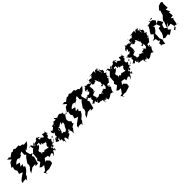

<svg xmlns="http://www.w3.org/2000/svg" viewBox="467 -2781 5121 5121"><g transform="rotate(-45 3027.0 -221.0)"><path d="M224 -702 149 -695 241 -615 157 -581 77 -459 129 -448 110 -426 101 -351 135 -298 106 -202 128 -194 207 -165 70 -69 12 -12 6 47 49 21H142L128 80L208 -14L225 -64L263 -92L319 -144L368 -228L322 -264L363 -323L269 -313L336 -400L228 -428L283 -481L353 -515L417 -491L383 -430L401 -475L506 -522L493 -543L573 -584L566 -464L603 -434L599 -423L551 -378L461 -245L460 -221L463 -182L441 -125L379 -66L349 17L483 -74L543 -78L599 -84L563 -38L659 -41L669 -93L723 -116L668 -89L713 -240L705 -258L686 -296L755 -343L690 -360L655 -483L686 -539L696 -512L795 -582L861 -665L872 -674L744 -661L737 -691L648 -710L663 -665L634 -752L518 -743L465 -775L401 -740L367 -752L277 -688L258 -670L280 -650L339 -579L283 -654L192 -734Z M1195 -257C1181 -264 1126 -150 1170 -169C1157 -116 1134 -164 1063 -157C1054 -115 1026 -73 1045 -124C1038 -117 1058 -68 1088 -122C1108 -154 1061 -171 1021 -171C1093 -184 1070 -195 973 -131C1018 -144 930 -186 966 -177C913 -153 889 -93 930 -184L902 -240L879 -225C936 -242 878 -272 932 -289C995 -325 980 -323 1040 -383C958 -360 988 -385 1003 -423C1041 -393 1082 -449 1062 -387C1078 -395 1054 -339 1075 -330C1102 -381 1105 -387 1120 -295C1142 -341 1102 -321 1194 -300C1221 -351 1211 -339 1199 -305C1171 -303 1232 -329 1252 -287C1221 -310 1200 -362 1204 -244C1223 -274 1180 -203 1149 -173L1224 -229ZM662 270 730 266 760 274 891 235 937 213 944 132 873 56 826 72 901 -39C863 -6 885 -19 886 -18C948 -17 1003 14 989 -9C1011 33 977 75 1017 46C1018 81 1057 17 961 95C1095 -11 1096 47 1129 -22C1107 -16 1080 88 1107 15C1129 65 1158 45 1078 111C1156 102 1182 5 1189 -2C1196 -17 1189 -16 1246 47C1273 -18 1270 -67 1227 12C1235 -22 1234 -83 1234 -116C1289 -102 1273 -128 1271 -147C1314 -92 1307 -78 1207 -72C1202 -68 1221 -148 1289 -63C1235 -73 1256 -153 1252 -112C1348 -160 1332 -128 1287 -129C1414 -213 1449 -223 1433 -237C1395 -134 1372 -220 1354 -143C1327 -132 1324 -204 1337 -173C1330 -244 1337 -226 1351 -217C1384 -308 1468 -292 1453 -303C1442 -234 1385 -255 1426 -290C1333 -244 1325 -231 1395 -280C1350 -246 1318 -287 1325 -348C1393 -401 1377 -367 1371 -438C1357 -434 1419 -439 1394 -411C1382 -454 1395 -458 1406 -429C1432 -427 1392 -456 1381 -536C1398 -566 1388 -484 1391 -508C1355 -490 1340 -485 1370 -510C1299 -484 1375 -507 1286 -520C1282 -412 1271 -404 1196 -480C1152 -438 1222 -525 1134 -544C1152 -479 1183 -541 1174 -463C1140 -439 1137 -480 1131 -555C1106 -568 1056 -528 1062 -523C1078 -505 1120 -489 1147 -490C1078 -532 1052 -526 1072 -521C1024 -465 948 -519 973 -452C952 -453 877 -467 880 -466C888 -443 939 -499 983 -531C942 -488 980 -422 915 -402C933 -395 973 -472 928 -446C890 -425 939 -459 896 -471C869 -534 853 -532 781 -498H817L836 -522L850 -423L902 -447L836 -405L780 -347L753 -322L741 -169L743 -152L698 -113L732 -27L615 64L664 99L747 103L661 226L587 243L637 290L662 333L618 295Z M1679 -256C1692 -296 1660 -272 1726 -352C1728 -288 1736 -285 1725 -338C1728 -313 1788 -350 1764 -332C1796 -369 1799 -358 1872 -399C1845 -359 1887 -404 1833 -329C1914 -361 1897 -335 1907 -362C1906 -270 1879 -256 1889 -271C1897 -261 1871 -266 1845 -195C1848 -184 1811 -140 1797 -142C1855 -186 1826 -123 1800 -137C1799 -120 1748 -73 1821 -145C1767 -117 1760 -107 1746 -156C1698 -145 1660 -165 1686 -164C1667 -137 1669 -97 1697 -157C1695 -85 1689 -162 1700 -147C1655 -167 1716 -211 1713 -197C1697 -245 1772 -293 1710 -345L1686 -239ZM2136 -454C2082 -466 2133 -444 2082 -470C2103 -490 2094 -531 2058 -462C2096 -515 2045 -557 2128 -576C2053 -549 2070 -516 1998 -564C2004 -496 1984 -560 1989 -469C2029 -527 2041 -548 2007 -572C1935 -585 1903 -543 1885 -540C1872 -560 1815 -591 1820 -591C1772 -595 1833 -559 1817 -530C1795 -549 1724 -513 1739 -549C1783 -535 1727 -534 1665 -462C1758 -440 1698 -470 1764 -482C1708 -514 1734 -563 1738 -543C1742 -547 1726 -499 1743 -542C1693 -449 1712 -464 1640 -398C1733 -451 1667 -410 1685 -462C1698 -431 1654 -506 1691 -495C1626 -472 1650 -495 1614 -472C1672 -454 1567 -402 1576 -396C1532 -374 1569 -444 1547 -373C1500 -422 1551 -399 1525 -433C1525 -400 1470 -400 1517 -330C1495 -292 1584 -361 1553 -284C1555 -300 1578 -325 1554 -316C1498 -194 1503 -230 1542 -203C1465 -200 1500 -183 1425 -162C1445 -204 1514 -210 1489 -173C1407 -160 1416 -96 1396 -118C1467 -51 1526 -55 1486 -126C1489 -113 1562 -128 1545 -156C1593 -134 1534 -187 1549 -115C1535 -162 1512 -53 1512 -55C1569 -51 1540 -87 1563 -34C1544 -37 1583 10 1558 35C1542 3 1559 0 1543 27C1626 5 1570 91 1594 88C1607 24 1624 -20 1634 -22C1671 -25 1662 -33 1698 104C1677 28 1787 36 1818 -17C1800 -46 1794 -69 1844 -45C1831 -85 1848 -95 1899 -115C1894 -62 1854 -71 1842 -35L1878 -86L1906 -1L1901 66L1979 -36L1976 -27L1997 -80L2093 -132L2064 -158L2090 -207L2040 -254L2020 -322L2072 -423L2136 -474L2152 -468L2174 -550L2143 -417Z M2314 -702 2239 -695 2331 -615 2247 -581 2167 -459 2219 -448 2200 -426 2191 -351 2225 -298 2196 -202 2218 -194 2297 -165 2160 -69 2102 -12 2096 47 2139 21H2232L2218 80L2298 -14L2315 -64L2353 -92L2409 -144L2458 -228L2412 -264L2453 -323L2359 -313L2426 -400L2318 -428L2373 -481L2443 -515L2507 -491L2473 -430L2491 -475L2596 -522L2583 -543L2663 -584L2656 -464L2693 -434L2689 -423L2641 -378L2551 -245L2550 -221L2553 -182L2531 -125L2469 -66L2439 17L2573 -74L2633 -78L2689 -84L2653 -38L2749 -41L2759 -93L2813 -116L2758 -89L2803 -240L2795 -258L2776 -296L2845 -343L2780 -360L2745 -483L2776 -539L2786 -512L2885 -582L2951 -665L2962 -674L2834 -661L2827 -691L2738 -710L2753 -665L2724 -752L2608 -743L2555 -775L2491 -740L2457 -752L2367 -688L2348 -670L2370 -650L2429 -579L2373 -654L2282 -734Z M3063 -349C3023 -343 3070 -375 3070 -352C3099 -357 3082 -412 3098 -385C3088 -453 3102 -522 3070 -514C3149 -528 3189 -566 3181 -506C3131 -579 3135 -540 3169 -537C3165 -471 3195 -508 3217 -477C3292 -528 3289 -503 3296 -484C3256 -491 3314 -545 3283 -570C3229 -553 3250 -560 3272 -548C3345 -512 3308 -530 3348 -443C3374 -461 3343 -462 3398 -517C3321 -465 3327 -537 3330 -481C3432 -507 3345 -476 3347 -420C3366 -449 3381 -380 3381 -426C3370 -392 3340 -331 3386 -311C3326 -277 3352 -268 3304 -312C3278 -285 3328 -333 3356 -328C3382 -315 3389 -297 3387 -307C3393 -195 3388 -227 3351 -180C3329 -156 3362 -170 3323 -189C3330 -193 3273 -249 3264 -230C3314 -205 3314 -207 3195 -184C3202 -206 3199 -181 3222 -122C3201 -144 3191 -154 3183 -174C3172 -149 3117 -180 3134 -199C3087 -161 3058 -212 3101 -174C3014 -137 3005 -188 3008 -172C2937 -116 3017 -215 3017 -158C2983 -264 3034 -275 3003 -216C2980 -269 2986 -281 2992 -238L2985 -294L3108 -342ZM2889 -349C2891 -312 2895 -354 2890 -353C2853 -290 2860 -296 2912 -294C2881 -289 2945 -262 2967 -263C2942 -272 2879 -306 2879 -224C2893 -229 2902 -179 2848 -176C2901 -205 2825 -129 2784 -143C2885 -137 2821 -89 2826 -120C2904 -80 2841 -157 2936 -133C2864 -96 2961 -115 2927 -59C2970 -103 2992 -130 2981 -107C2939 -48 2899 -40 2996 -32C2956 -45 3007 -9 3032 -62C3003 -28 3032 -22 3081 -21C3105 -30 3038 34 3116 82C3105 95 3039 61 3130 7C3126 41 3151 61 3122 30C3140 45 3192 39 3178 -5C3217 -17 3163 49 3160 -9C3183 6 3203 70 3186 69C3195 98 3287 56 3298 41C3349 6 3375 -8 3380 24C3407 53 3416 -34 3410 11C3431 1 3399 52 3425 40C3419 -52 3479 -98 3479 -102C3495 -112 3466 -138 3436 -156C3488 -137 3459 -165 3471 -142C3503 -206 3457 -176 3460 -188C3467 -163 3418 -125 3450 -228C3452 -207 3460 -242 3410 -230C3468 -208 3513 -256 3521 -221C3567 -297 3578 -284 3604 -337C3560 -351 3603 -337 3565 -377C3575 -350 3547 -364 3526 -364C3588 -355 3611 -366 3611 -363C3676 -371 3647 -359 3614 -351C3619 -432 3634 -457 3669 -463C3672 -481 3627 -483 3636 -481C3610 -502 3604 -526 3593 -534C3624 -488 3649 -517 3644 -601C3658 -571 3638 -604 3625 -594C3565 -649 3605 -662 3593 -693C3559 -581 3583 -618 3576 -544C3542 -595 3600 -566 3573 -595C3568 -572 3525 -604 3576 -637C3488 -691 3550 -673 3568 -704C3561 -771 3550 -724 3550 -705C3488 -758 3487 -706 3441 -656C3482 -772 3405 -707 3463 -740C3430 -747 3391 -696 3398 -753C3393 -705 3356 -728 3262 -715C3274 -705 3310 -718 3344 -698C3302 -701 3294 -627 3305 -685C3287 -597 3226 -670 3228 -658C3153 -612 3170 -711 3177 -700C3172 -646 3198 -594 3147 -600C3203 -553 3130 -574 3216 -590C3149 -522 3110 -604 3118 -592C3100 -614 3058 -582 3061 -621C3060 -601 3070 -651 3039 -565C3105 -609 3035 -571 2998 -634C2980 -533 2969 -591 2958 -513C2919 -471 2893 -477 2943 -507C2983 -574 2979 -592 2968 -589C2907 -504 2888 -494 2997 -502C2941 -452 2936 -433 2942 -445C3005 -457 3000 -424 2906 -370C2928 -428 2892 -384 2860 -393C2857 -352 2880 -367 2802 -389L2870 -300Z M4091 -257C4077 -264 4022 -150 4066 -169C4053 -116 4030 -164 3959 -157C3950 -115 3922 -73 3941 -124C3934 -117 3954 -68 3984 -122C4004 -154 3957 -171 3917 -171C3989 -184 3966 -195 3869 -131C3914 -144 3826 -186 3862 -177C3809 -153 3785 -93 3826 -184L3798 -240L3775 -225C3832 -242 3774 -272 3828 -289C3891 -325 3876 -323 3936 -383C3854 -360 3884 -385 3899 -423C3937 -393 3978 -449 3958 -387C3974 -395 3950 -339 3971 -330C3998 -381 4001 -387 4016 -295C4038 -341 3998 -321 4090 -300C4117 -351 4107 -339 4095 -305C4067 -303 4128 -329 4148 -287C4117 -310 4096 -362 4100 -244C4119 -274 4076 -203 4045 -173L4120 -229ZM3558 270 3626 266 3656 274 3787 235 3833 213 3840 132 3769 56 3722 72 3797 -39C3759 -6 3781 -19 3782 -18C3844 -17 3899 14 3885 -9C3907 33 3873 75 3913 46C3914 81 3953 17 3857 95C3991 -11 3992 47 4025 -22C4003 -16 3976 88 4003 15C4025 65 4054 45 3974 111C4052 102 4078 5 4085 -2C4092 -17 4085 -16 4142 47C4169 -18 4166 -67 4123 12C4131 -22 4130 -83 4130 -116C4185 -102 4169 -128 4167 -147C4210 -92 4203 -78 4103 -72C4098 -68 4117 -148 4185 -63C4131 -73 4152 -153 4148 -112C4244 -160 4228 -128 4183 -129C4310 -213 4345 -223 4329 -237C4291 -134 4268 -220 4250 -143C4223 -132 4220 -204 4233 -173C4226 -244 4233 -226 4247 -217C4280 -308 4364 -292 4349 -303C4338 -234 4281 -255 4322 -290C4229 -244 4221 -231 4291 -280C4246 -246 4214 -287 4221 -348C4289 -401 4273 -367 4267 -438C4253 -434 4315 -439 4290 -411C4278 -454 4291 -458 4302 -429C4328 -427 4288 -456 4277 -536C4294 -566 4284 -484 4287 -508C4251 -490 4236 -485 4266 -510C4195 -484 4271 -507 4182 -520C4178 -412 4167 -404 4092 -480C4048 -438 4118 -525 4030 -544C4048 -479 4079 -541 4070 -463C4036 -439 4033 -480 4027 -555C4002 -568 3952 -528 3958 -523C3974 -505 4016 -489 4043 -490C3974 -532 3948 -526 3968 -521C3920 -465 3844 -519 3869 -452C3848 -453 3773 -467 3776 -466C3784 -443 3835 -499 3879 -531C3838 -488 3876 -422 3811 -402C3829 -395 3869 -472 3824 -446C3786 -425 3835 -459 3792 -471C3765 -534 3749 -532 3677 -498H3713L3732 -522L3746 -423L3798 -447L3732 -405L3676 -347L3649 -322L3637 -169L3639 -152L3594 -113L3628 -27L3511 64L3560 99L3643 103L3557 226L3483 243L3533 290L3558 333L3514 295Z M4582 -349C4542 -343 4589 -375 4589 -352C4618 -357 4601 -412 4617 -385C4607 -453 4621 -522 4589 -514C4668 -528 4708 -566 4700 -506C4650 -579 4654 -540 4688 -537C4684 -471 4714 -508 4736 -477C4811 -528 4808 -503 4815 -484C4775 -491 4833 -545 4802 -570C4748 -553 4769 -560 4791 -548C4864 -512 4827 -530 4867 -443C4893 -461 4862 -462 4917 -517C4840 -465 4846 -537 4849 -481C4951 -507 4864 -476 4866 -420C4885 -449 4900 -380 4900 -426C4889 -392 4859 -331 4905 -311C4845 -277 4871 -268 4823 -312C4797 -285 4847 -333 4875 -328C4901 -315 4908 -297 4906 -307C4912 -195 4907 -227 4870 -180C4848 -156 4881 -170 4842 -189C4849 -193 4792 -249 4783 -230C4833 -205 4833 -207 4714 -184C4721 -206 4718 -181 4741 -122C4720 -144 4710 -154 4702 -174C4691 -149 4636 -180 4653 -199C4606 -161 4577 -212 4620 -174C4533 -137 4524 -188 4527 -172C4456 -116 4536 -215 4536 -158C4502 -264 4553 -275 4522 -216C4499 -269 4505 -281 4511 -238L4504 -294L4627 -342ZM4408 -349C4410 -312 4414 -354 4409 -353C4372 -290 4379 -296 4431 -294C4400 -289 4464 -262 4486 -263C4461 -272 4398 -306 4398 -224C4412 -229 4421 -179 4367 -176C4420 -205 4344 -129 4303 -143C4404 -137 4340 -89 4345 -120C4423 -80 4360 -157 4455 -133C4383 -96 4480 -115 4446 -59C4489 -103 4511 -130 4500 -107C4458 -48 4418 -40 4515 -32C4475 -45 4526 -9 4551 -62C4522 -28 4551 -22 4600 -21C4624 -30 4557 34 4635 82C4624 95 4558 61 4649 7C4645 41 4670 61 4641 30C4659 45 4711 39 4697 -5C4736 -17 4682 49 4679 -9C4702 6 4722 70 4705 69C4714 98 4806 56 4817 41C4868 6 4894 -8 4899 24C4926 53 4935 -34 4929 11C4950 1 4918 52 4944 40C4938 -52 4998 -98 4998 -102C5014 -112 4985 -138 4955 -156C5007 -137 4978 -165 4990 -142C5022 -206 4976 -176 4979 -188C4986 -163 4937 -125 4969 -228C4971 -207 4979 -242 4929 -230C4987 -208 5032 -256 5040 -221C5086 -297 5097 -284 5123 -337C5079 -351 5122 -337 5084 -377C5094 -350 5066 -364 5045 -364C5107 -355 5130 -366 5130 -363C5195 -371 5166 -359 5133 -351C5138 -432 5153 -457 5188 -463C5191 -481 5146 -483 5155 -481C5129 -502 5123 -526 5112 -534C5143 -488 5168 -517 5163 -601C5177 -571 5157 -604 5144 -594C5084 -649 5124 -662 5112 -693C5078 -581 5102 -618 5095 -544C5061 -595 5119 -566 5092 -595C5087 -572 5044 -604 5095 -637C5007 -691 5069 -673 5087 -704C5080 -771 5069 -724 5069 -705C5007 -758 5006 -706 4960 -656C5001 -772 4924 -707 4982 -740C4949 -747 4910 -696 4917 -753C4912 -705 4875 -728 4781 -715C4793 -705 4829 -718 4863 -698C4821 -701 4813 -627 4824 -685C4806 -597 4745 -670 4747 -658C4672 -612 4689 -711 4696 -700C4691 -646 4717 -594 4666 -600C4722 -553 4649 -574 4735 -590C4668 -522 4629 -604 4637 -592C4619 -614 4577 -582 4580 -621C4579 -601 4589 -651 4558 -565C4624 -609 4554 -571 4517 -634C4499 -533 4488 -591 4477 -513C4438 -471 4412 -477 4462 -507C4502 -574 4498 -592 4487 -589C4426 -504 4407 -494 4516 -502C4460 -452 4455 -433 4461 -445C4524 -457 4519 -424 4425 -370C4447 -428 4411 -384 4379 -393C4376 -352 4399 -367 4321 -389L4389 -300Z M5747 0 5778 -21 5841 -62 5920 -52 5954 -39 5962 -46 5914 -53 5886 -39 5914 -81 5936 -217 5963 -219 5907 -279 5994 -291 5980 -427 6023 -410 5969 -539 6045 -532 6041 -593 6038 -693 6054 -742 6017 -765 5985 -759 5911 -734 5828 -639 5852 -618 5826 -545 5809 -484 5747 -422 5698 -348 5722 -349 5701 -305 5652 -165 5589 -215 5619 -319 5689 -347 5646 -432 5613 -466 5653 -492 5520 -444 5580 -515 5536 -576 5497 -606 5524 -585 5411 -620 5539 -655 5546 -620 5461 -638 5447 -592 5395 -579 5306 -570 5338 -558 5289 -458 5263 -430 5219 -348 5280 -299 5211 -215 5131 -186 5222 -172 5245 -80 5287 -62 5211 -20 5221 70 5200 48 5214 43 5319 100 5332 17 5330 20 5347 -30 5312 -109 5319 -206 5320 -281 5352 -310 5378 -329 5438 -421 5406 -445 5429 -447 5520 -433 5560 -323 5486 -316 5478 -269 5458 -197 5466 -192 5425 -95 5352 -15 5381 -42 5430 -10 5539 -32 5573 19 5683 -51 5705 -53 5635 -119 5700 -214 5765 -248 5761 -334 5795 -398 5865 -417 5747 -392 5733 -296 5746 -240 5757 -233 5679 -172 5747 -167 5792 -180 5816 -112 5830 -18 5762 34Z"/></g></svg>

Font: Hussar Lance
Style: Italic
Weight: 700
Foundry: Cannot Into Space Fonts, PlusOne Fonts
Version: Version 2.27